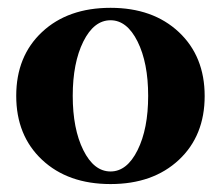

<svg xmlns="http://www.w3.org/2000/svg" viewBox="-20 -459 564 491"><path d="M262.7 11.7Q153.8 11.7 87.6 -50.3Q21.5 -112.3 21.5 -213.9Q21.5 -315.4 87.6 -377.2Q153.8 -439 262.7 -439Q371.1 -439 437.3 -377Q503.4 -314.9 503.4 -213.4Q503.4 -111.8 437.3 -50Q371.1 11.7 262.7 11.7ZM262.7 -20.5Q304.7 -20.5 331.8 -75Q358.9 -129.4 358.9 -213.9Q358.9 -298.3 331.8 -352.8Q304.7 -407.2 262.7 -407.2Q220.2 -407.2 193.1 -352.8Q166 -298.3 166 -213.9Q166 -129.4 193.1 -75Q220.2 -20.5 262.7 -20.5Z"/></svg>

Font: Elstob 14pt
Style: Bold
Weight: 700
Designer: Peter S. Baker
Version: Version 1.015